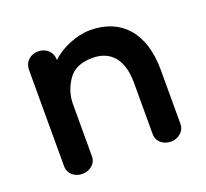

<svg xmlns="http://www.w3.org/2000/svg" viewBox="-92 -581 759 707"><g transform="rotate(-20 288.0 -228.0)"><path d="M466 16C491 16 520 -2 520 -34V-245C520 -394 444 -472 325 -472C273 -472 209 -446 173 -410C173 -446 146 -464 118 -464C91 -464 64 -446 64 -410V-34C64 -2 91 16 118 16C146 16 173 -2 173 -34V-237C173 -271 183 -302 203 -331C222 -359 254 -373 298 -373C366 -373 411 -330 411 -235V-34C411 -2 438 16 466 16Z"/></g></svg>

Font: Dongle
Style: Regular
Weight: 400
Designer: Yanghee Ryu
Foundry: Yanghee Ryu
Version: Version 2.000